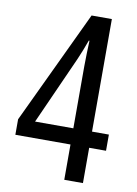

<svg xmlns="http://www.w3.org/2000/svg" viewBox="-82 -775 594 830"><g transform="rotate(10 214.5 -360.0)"><path d="M415 -155H341V0H259V-155H17V-223L252 -720H341V-226H415ZM259 -498Q259 -521 260 -555.5Q261 -590 262 -611H259Q242 -564 225 -525L91 -226H259Z"/></g></svg>

Font: Noto Sans Lao UI ExtCond
Style: Regular
Weight: 400
Width: 2
Designer: Monotype Design Team
Foundry: Monotype Imaging Inc.
Version: Version 2.000; ttfautohint (v1.8.4.7-5d5b)